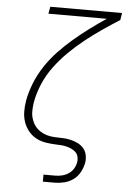

<svg xmlns="http://www.w3.org/2000/svg" viewBox="-61 -781 723 1032"><g transform="rotate(5 300.0 -265.0)"><path d="M210 205V167H274Q292 167 310.5 162.5Q329 158 345.5 147Q362 136 372 119Q382 102 385 83Q387 69 383.5 55Q380 41 370.5 31.5Q361 22 348.5 16Q336 10 322.5 6.5Q309 3 294.5 1.5Q280 0 266 0H265Q235 -1 207 -5.5Q179 -10 155 -23Q131 -36 113.5 -57.5Q96 -79 87 -105Q78 -131 77.5 -160.5Q77 -190 82 -219Q82 -219 82 -219Q82 -219 82 -220Q91 -269 110.5 -317.5Q130 -366 159.5 -410.5Q189 -455 226 -494Q263 -533 304 -568Q345 -603 388 -635Q431 -667 476 -697H161L168 -735H555L549 -697Q502 -667 456 -635.5Q410 -604 366 -569Q322 -534 282 -494.5Q242 -455 209 -410.5Q176 -366 154.5 -315.5Q133 -265 124 -213Q121 -192 120.5 -170Q120 -148 126 -128Q132 -108 143.5 -91.5Q155 -75 172 -63.5Q189 -52 209 -46Q229 -40 251 -39Q273 -38 294.5 -37.5Q316 -37 336.5 -32.5Q357 -28 376 -19Q395 -10 408.5 5Q422 20 426.5 41Q431 62 428 83Q423 109 410 134Q397 159 374.5 175.5Q352 192 325.5 198.5Q299 205 274 205Z"/></g></svg>

Font: Iosevka Curly Slab XLtEx
Style: Italic
Weight: 200
Width: 7
Italic angle: -9°
Monospace: yes
Designer: Belleve Invis
Foundry: Belleve Invis
Version: Version 11.1.0; ttfautohint (v1.8.3)